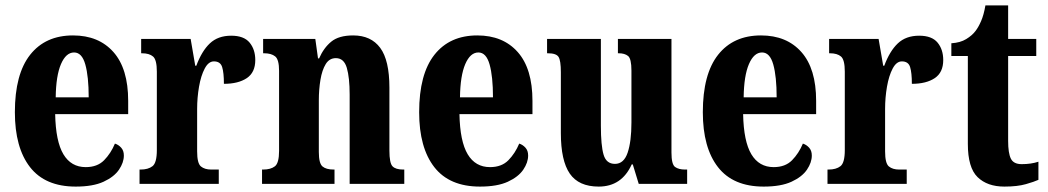

<svg xmlns="http://www.w3.org/2000/svg" viewBox="-20 -680 3875 710"><path d="M260 10Q147 10 91 -62Q35 -134 35 -265Q35 -406 91.5 -477.5Q148 -549 250 -549Q345 -549 399.5 -487.5Q454 -426 454 -307V-258H184Q186 -157 214.5 -109.5Q243 -62 297 -62Q340 -62 365 -87.5Q390 -113 405 -149Q418 -145 428 -134Q438 -123 438 -105Q438 -79 420 -52.5Q402 -26 363 -8Q324 10 260 10ZM308 -320Q308 -397 295.5 -441.5Q283 -486 254 -486Q224 -486 205.5 -443Q187 -400 186 -320Z M496 0V-53H500Q528 -53 544 -65.5Q560 -78 560 -125V-415Q560 -459 546 -471Q532 -483 505 -483H502V-536H685L702 -437H706Q726 -491 756 -519.5Q786 -548 835 -548Q882 -548 903 -522.5Q924 -497 924 -458Q924 -412 892.5 -391Q861 -370 808 -370Q808 -411 801.5 -432Q795 -453 771 -453Q751 -453 737 -426.5Q723 -400 716 -359.5Q709 -319 709 -277V-120Q709 -76 723 -64.5Q737 -53 761 -53H789V0Z M949 0V-53H953Q981 -53 996.5 -65Q1012 -77 1012 -122V-418Q1012 -460 997.5 -471.5Q983 -483 957 -483H953V-536H1146L1156 -464H1160Q1177 -503 1205 -526Q1233 -549 1286 -549Q1352 -549 1386 -503Q1420 -457 1420 -356V-123Q1420 -77 1431.5 -65Q1443 -53 1471 -53H1475V0H1273V-330Q1273 -393 1262.5 -429Q1252 -465 1222 -465Q1198 -465 1184.5 -443Q1171 -421 1165 -385Q1159 -349 1159 -309V-118Q1159 -76 1172.5 -64.5Q1186 -53 1214 -53H1217V0Z M1755 10Q1642 10 1586 -62Q1530 -134 1530 -265Q1530 -406 1586.5 -477.5Q1643 -549 1745 -549Q1840 -549 1894.5 -487.5Q1949 -426 1949 -307V-258H1679Q1681 -157 1709.5 -109.5Q1738 -62 1792 -62Q1835 -62 1860 -87.5Q1885 -113 1900 -149Q1913 -145 1923 -134Q1933 -123 1933 -105Q1933 -79 1915 -52.5Q1897 -26 1858 -8Q1819 10 1755 10ZM1803 -320Q1803 -397 1790.5 -441.5Q1778 -486 1749 -486Q1719 -486 1700.5 -443Q1682 -400 1681 -320Z M2194 10Q2120 10 2087 -38Q2054 -86 2054 -188V-413Q2054 -456 2045.5 -469.5Q2037 -483 2006 -483H2003V-536H2202V-215Q2202 -142 2212 -108Q2222 -74 2254 -74Q2287 -74 2301 -115.5Q2315 -157 2315 -227V-419Q2315 -463 2302.5 -473Q2290 -483 2268 -483H2265V-536H2463V-116Q2463 -72 2476.5 -62.5Q2490 -53 2513 -53H2521V0H2342L2320 -72H2316Q2279 10 2194 10Z M2804 10Q2691 10 2635 -62Q2579 -134 2579 -265Q2579 -406 2635.5 -477.5Q2692 -549 2794 -549Q2889 -549 2943.5 -487.5Q2998 -426 2998 -307V-258H2728Q2730 -157 2758.5 -109.5Q2787 -62 2841 -62Q2884 -62 2909 -87.5Q2934 -113 2949 -149Q2962 -145 2972 -134Q2982 -123 2982 -105Q2982 -79 2964 -52.5Q2946 -26 2907 -8Q2868 10 2804 10ZM2852 -320Q2852 -397 2839.5 -441.5Q2827 -486 2798 -486Q2768 -486 2749.5 -443Q2731 -400 2730 -320Z M3040 0V-53H3044Q3072 -53 3088 -65.5Q3104 -78 3104 -125V-415Q3104 -459 3090 -471Q3076 -483 3049 -483H3046V-536H3229L3246 -437H3250Q3270 -491 3300 -519.5Q3330 -548 3379 -548Q3426 -548 3447 -522.5Q3468 -497 3468 -458Q3468 -412 3436.5 -391Q3405 -370 3352 -370Q3352 -411 3345.5 -432Q3339 -453 3315 -453Q3295 -453 3281 -426.5Q3267 -400 3260 -359.5Q3253 -319 3253 -277V-120Q3253 -76 3267 -64.5Q3281 -53 3305 -53H3333V0Z M3694 10Q3631 10 3595 -25Q3559 -60 3559 -148V-473H3498V-520Q3531 -522 3553 -535.5Q3575 -549 3587 -565Q3598 -579 3608 -602Q3618 -625 3624 -660H3708V-536H3812V-473H3708V-159Q3708 -114 3718 -93.5Q3728 -73 3758 -73Q3793 -73 3820 -82V-15Q3805 -8 3773.5 1Q3742 10 3694 10Z"/></svg>

Font: Noto Serif Tamil ExtraCondensed ExtraBold
Style: Italic
Weight: 800
Width: 2
Italic angle: -12°
Designer: Indian Type Foundry, Tom Grace, and the Monotype Design Team
Foundry: Monotype Imaging Inc.
Version: Version 2.003; ttfautohint (v1.8.4.7-5d5b)